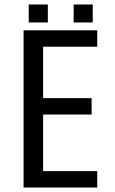

<svg xmlns="http://www.w3.org/2000/svg" viewBox="-20 -835 513 855"><path d="M85 0V-700H413V-627H172V-398H388V-325H172V-73H413V0ZM308 -735V-815H393V-735ZM108 -735V-815H193V-735Z"/></svg>

Font: Share
Style: Regular
Weight: 400
Designer: Ralph du Carrois
Version: Version 1.002